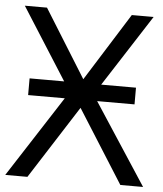

<svg xmlns="http://www.w3.org/2000/svg" viewBox="-52 -760 684 805"><g transform="rotate(5 290.5 -357.0)"><path d="M220.7 -341.8H66.4V-412.1H211.9L20 -713.9H113.3L291 -428.2L470.2 -713.9H562L367.7 -412.1H514.2V-341.8H356.9L580.1 0H484.4L290 -307.6L93.3 0H0Z"/></g></svg>

Font: Viking Open Sans
Style: Regular
Weight: 400
Foundry: Ascender Corporation
Version: Version 2.001